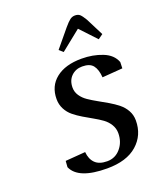

<svg xmlns="http://www.w3.org/2000/svg" viewBox="-123 -708 656 792"><g transform="rotate(-20 205.5 -311.5)"><path d="M58.1 -53.2 60.1 -80.1 147.9 -86.9Q150.4 -55.7 168.2 -37.8Q186 -20 221.2 -20Q256.8 -20 280 -47.4Q303.2 -74.7 303.2 -113.8Q303.2 -134.3 292.7 -151.6Q282.2 -168.9 265.4 -181.2Q248.5 -193.4 228 -204.8Q207.5 -216.3 187 -228.5Q166.5 -240.7 149.7 -254.4Q132.8 -268.1 122.3 -288.1Q111.8 -308.1 111.8 -332Q111.8 -389.2 152.8 -421.6Q193.8 -454.1 265.1 -454.1Q314.9 -454.1 356.4 -437.7Q397.9 -421.4 411.1 -386.2L410.2 -358.9L320.8 -352.1Q318.4 -386.7 304.4 -404.8Q290.5 -422.9 256.8 -422.9Q228 -422.9 209 -404.3Q189.9 -385.7 189.9 -354Q189.9 -335 200.9 -318.6Q211.9 -302.2 229.5 -290.3Q247.1 -278.3 268.3 -266.6Q289.6 -254.9 310.8 -242.4Q332 -230 349.6 -215.8Q367.2 -201.7 378.2 -181.9Q389.2 -162.1 389.2 -138.2Q389.2 -73.7 343 -33Q296.9 7.8 210.9 7.8Q84.5 7.8 58.1 -53.2ZM189 -520 252.9 -597.2Q269 -616.2 278.8 -623.5Q288.6 -630.9 300.8 -630.9Q314.5 -630.9 322.3 -623.8Q330.1 -616.7 341.8 -597.2L380.9 -520L359.9 -504.9L293.9 -575.2L206.1 -504.9Z"/></g></svg>

Font: Dehuti Alt
Style: Bold-Italic
Weight: 700
Version: Version 1.2